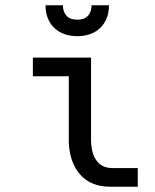

<svg xmlns="http://www.w3.org/2000/svg" viewBox="-20 -710 590 733"><path d="M347.7 -98.1Q368.2 -68.4 409.7 -68.4H505.9V2.9H401.4Q325.2 2.9 284.2 -45.9Q247.1 -88.9 242.7 -163.1V-418.9H105.5V-490.2H327.6V-169.9Q329.6 -123 347.7 -98.1ZM396 -689.9Q396 -660.2 386.2 -637.9Q376.5 -615.7 360.1 -601.1Q343.8 -586.4 321.8 -579.1Q299.8 -571.8 274.9 -571.8Q250 -571.8 228 -579.1Q206.1 -586.4 189.7 -601.1Q173.3 -615.7 163.6 -637.9Q153.8 -660.2 153.8 -689.9H220.2Q220.2 -665 233.9 -649.9Q247.6 -634.8 274.9 -634.8Q302.2 -634.8 315.9 -649.9Q329.6 -665 329.6 -689.9ZM0 -490.2Z"/></svg>

Font: Code New Roman
Style: Regular
Weight: 400
Monospace: yes
Designer: Sam Radian
Foundry: Code New Roman
Version: Version 2.00 November 29, 2014